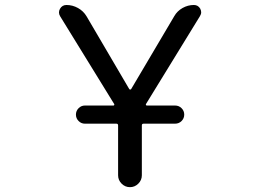

<svg xmlns="http://www.w3.org/2000/svg" viewBox="-20 -775 1040 774"><path d="M322.3 -276.4Q307.6 -276.4 296.9 -287.1Q286.1 -297.9 286.1 -313Q286.1 -328.1 296.9 -338.9Q307.6 -349.6 322.3 -349.6H437.5Q439.5 -349.6 440.4 -351.6Q441.4 -353.5 440.4 -355.5L222.7 -709Q217.8 -716.8 217.8 -724.6Q217.8 -732.4 221.7 -739.3Q230.5 -754.9 248 -754.9Q272.5 -754.9 294.4 -742.7Q316.4 -730.5 329.1 -709L501 -416Q502 -414.1 504.9 -414.1Q507.8 -414.1 508.8 -416L682.6 -710Q694.3 -730.5 715.8 -742.7Q737.3 -754.9 761.7 -754.9Q778.3 -754.9 787.1 -740.2Q791 -732.4 791 -725.6Q791 -717.8 786.1 -710L568.4 -355.5Q567.4 -353.5 568.4 -351.6Q569.3 -349.6 572.3 -349.6H685.5Q701.2 -349.6 711.9 -338.9Q722.7 -328.1 722.7 -313Q722.7 -297.9 711.9 -287.1Q701.2 -276.4 685.5 -276.4H558.6Q551.8 -276.4 551.8 -269.5V-68.4Q551.8 -48.8 537.6 -34.7Q523.4 -20.5 503.9 -20.5Q484.4 -20.5 470.2 -34.7Q456.1 -48.8 456.1 -68.4V-269.5Q456.1 -276.4 449.2 -276.4Z"/></svg>

Font: Rounded Mgen+ 1mn regular
Style: Regular
Weight: 400
Designer: [Source Han Sans]
Ryoko NISHIZUKA  (kana & ideographs); Paul D. Hunt (Latin, Greek & Cyrillic); Wenlong ZHANG  (bopomofo
Version: Version 1.059.20150602